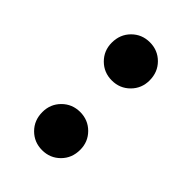

<svg xmlns="http://www.w3.org/2000/svg" viewBox="-12 -926 409 409"><g transform="rotate(-45 192.5 -721.0)"><path d="M88 -664Q63 -664 46.5 -680.5Q30 -697 30 -721Q30 -745 46.5 -761.5Q63 -778 88 -778Q112 -778 128.5 -761.5Q145 -745 145 -721Q145 -697 128.5 -680.5Q112 -664 88 -664ZM297 -664Q273 -664 256.5 -680.5Q240 -697 240 -721Q240 -745 256.5 -761.5Q273 -778 297 -778Q322 -778 338.5 -761.5Q355 -745 355 -721Q355 -697 338.5 -680.5Q322 -664 297 -664Z"/></g></svg>

Font: Feura Sans
Style: Regular
Weight: 400
Designer: Carrois Corporate & Edenspiekermann
Foundry: Carrois Corporate GbR & Edenspiekermann AG
Version: Version 1.001